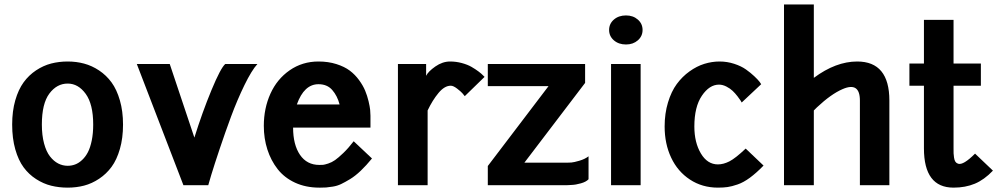

<svg xmlns="http://www.w3.org/2000/svg" viewBox="-20 -840 4525 871"><path d="M35.2 -274.9Q35.2 -335.9 49.3 -385Q63.5 -434.1 87.2 -466.6Q110.8 -499 143.6 -520.8Q176.3 -542.5 211.9 -551.8Q247.6 -561 287.1 -561Q326.2 -561 361.6 -551.5Q397 -542 429.7 -520.3Q462.4 -498.5 486.1 -466.1Q509.8 -433.6 523.9 -384.5Q538.1 -335.4 538.1 -274.9Q538.1 -213.4 523.9 -164.3Q509.8 -115.2 486.1 -83Q462.4 -50.8 429.7 -29.1Q397 -7.3 361.6 2Q326.2 11.2 287.1 11.2Q247.6 11.2 212.2 2.4Q176.8 -6.3 143.8 -27.6Q110.8 -48.8 87.2 -80.8Q63.5 -112.8 49.3 -162.6Q35.2 -212.4 35.2 -274.9ZM402.8 -274.9Q402.8 -367.2 368.9 -414.1Q335 -460.9 287.1 -460.9Q237.8 -460.9 203.9 -415.5Q169.9 -370.1 169.9 -274.9Q169.9 -226.6 179.9 -189.2Q189.9 -151.9 206.8 -130.4Q223.6 -108.9 243.9 -98.4Q264.2 -87.9 287.1 -87.9Q304.7 -87.9 321 -94Q337.4 -100.1 352.5 -114.3Q367.7 -128.4 378.7 -149.4Q389.6 -170.4 396.2 -202.6Q402.8 -234.9 402.8 -274.9Z M600.6 -549.8H750L861.8 -215.8Q897.5 -330.1 939.2 -430.9Q981 -531.7 1002 -549.8H1147.9Q1121.6 -521 1088.9 -453.9Q1056.2 -386.7 1028.3 -311.5Q1000.5 -236.3 976.6 -164.8Q952.6 -93.3 938.5 -46.9L924.8 0H812Z M1176.8 -269Q1176.8 -348.6 1206.8 -415Q1236.8 -481.4 1294.2 -521.2Q1351.6 -561 1424.8 -561Q1469.2 -561 1506.1 -549.3Q1543 -537.6 1566.9 -519.5Q1590.8 -501.5 1608.9 -476.6Q1627 -451.7 1636.5 -428.7Q1646 -405.8 1651.9 -381.1Q1657.7 -356.4 1659.2 -341.6Q1660.6 -326.7 1660.6 -314.9V-261.2H1309.6Q1309.6 -183.6 1340.8 -137.7Q1372.1 -91.8 1428.7 -91.8Q1439.9 -91.8 1446 -92.3Q1452.1 -92.8 1468.8 -98.1Q1485.4 -103.5 1500 -113.8Q1514.6 -124 1537.6 -146Q1560.5 -168 1584.5 -199.2L1667.5 -121.1Q1641.6 -89.4 1616.5 -65.4Q1591.3 -41.5 1568.4 -27.6Q1545.4 -13.7 1527.6 -5.1Q1509.8 3.4 1489.5 6.6Q1469.2 9.8 1459.2 10.5Q1449.2 11.2 1433.1 11.2Q1432.1 11.2 1431.6 11.2Q1431.2 11.2 1430.2 11.2Q1429.2 11.2 1428.7 11.2Q1367.7 11.2 1318.8 -11.2Q1270 -33.7 1239.5 -72.8Q1209 -111.8 1192.9 -161.9Q1176.8 -211.9 1176.8 -269ZM1424.8 -458Q1359.4 -458 1326.7 -366.2H1520.5Q1510.3 -405.3 1487.3 -431.6Q1464.4 -458 1424.8 -458Z M1785.2 -549.8H1913.1V-496.1Q1922.4 -515.6 1954.8 -538.3Q1987.3 -561 2022 -561Q2048.8 -561 2075 -554Q2101.1 -546.9 2118.9 -536.6Q2136.7 -526.4 2150.6 -515.9Q2164.6 -505.4 2171.4 -498L2178.2 -491.2L2088.4 -403.8Q2084.5 -409.2 2077.6 -417Q2070.8 -424.8 2053.7 -438Q2036.6 -451.2 2024.9 -451.2Q1996.6 -451.2 1969.2 -418.2Q1941.9 -385.3 1919.9 -338.9V0H1785.2Z M2649.9 -130.9V-26.9Q2639.2 -15.1 2615.2 -8.3Q2591.3 -1.5 2572.8 -1L2554.2 0H2192.9V-86.9L2468.3 -449.2H2192.9V-549.8H2634.3V-463.9L2358.9 -102.1H2555.2Q2561.5 -102.1 2572.3 -102.8Q2583 -103.5 2608.2 -110.8Q2633.3 -118.2 2649.9 -130.9Z M2752 -549.8H2886.2V0H2752ZM2819.8 -770Q2852.1 -770 2873.5 -751.2Q2895 -732.4 2895 -704.1Q2895 -675.8 2873.5 -657Q2852.1 -638.2 2819.8 -638.2Q2786.6 -638.2 2764.9 -657Q2743.2 -675.8 2743.2 -704.1Q2743.2 -732.4 2764.9 -751.2Q2786.6 -770 2819.8 -770Z M3425.8 -468.8 3433.1 -458 3344.7 -375Q3342.8 -378.4 3339.6 -383.8Q3336.4 -389.2 3325.7 -403.1Q3314.9 -417 3303.7 -427.7Q3292.5 -438.5 3275.4 -447.3Q3258.3 -456.1 3241.7 -456.1Q3198.2 -456.1 3164.1 -405.8Q3129.9 -355.5 3129.9 -266.1Q3129.9 -193.8 3159.4 -144Q3189 -94.2 3236.8 -94.2Q3261.7 -94.2 3288.8 -107.9Q3315.9 -121.6 3362.8 -166L3443.8 -88.9Q3411.1 -55.2 3381.8 -33.7Q3352.5 -12.2 3325.9 -3.2Q3299.3 5.9 3280.8 8.5Q3262.2 11.2 3236.8 11.2Q3165.5 11.2 3109.9 -25.4Q3054.2 -62 3024.7 -124.8Q2995.1 -187.5 2995.1 -266.1Q2995.1 -325.2 3010.3 -375.2Q3025.4 -425.3 3050.3 -459Q3075.2 -492.7 3107.9 -516.1Q3140.6 -539.6 3175 -550.3Q3209.5 -561 3244.1 -561Q3278.8 -561 3310.8 -550.5Q3342.8 -540 3364 -524.9Q3385.3 -509.8 3401.6 -494.4Q3418 -479 3425.8 -468.8Z M3671.9 0H3536.6V-819.8H3671.9V-486.8Q3771.5 -561 3868.7 -561Q4014.6 -561 4014.6 -383.8V0H3880.9V-383.8Q3880.9 -470.2 3801.8 -435.5Q3750 -413.1 3686 -353Q3677.7 -344.7 3671.9 -338.9Z M4105.5 -451.2V-551.8H4171.4V-750H4305.7V-551.8H4429.7V-451.2H4305.7V-167Q4305.7 -150.9 4305.9 -144.3Q4306.2 -137.7 4307.9 -125.2Q4309.6 -112.8 4314.2 -106.2Q4318.8 -99.6 4326.7 -97.2Q4350.1 -89.8 4403.3 -143.1L4484.4 -65.9Q4444.8 -24.4 4402.1 -6.6Q4359.4 11.2 4305.7 11.2Q4171.4 11.2 4171.4 -167V-451.2Z"/></svg>

Font: Junction Bold
Style: Bold
Weight: 700
Designer: Caroline Hadilaksono
Foundry: Caroline Hadilaksono
Version: Version 001.001